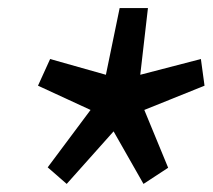

<svg xmlns="http://www.w3.org/2000/svg" viewBox="-20 -750 526 475"><path d="M145 -295 98 -336 204 -478 74 -538 104 -604 242 -565 276 -730H346L327 -565L477 -604L486 -538L337 -478L396 -335L335 -295L261 -425Z"/></svg>

Font: Georama ExtraExtended SemiBold
Style: Italic
Weight: 600
Width: 8
Italic angle: -9°
Designer: Jean-Baptiste Levee
Foundry: Production Type
Version: Version 1.000